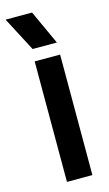

<svg xmlns="http://www.w3.org/2000/svg" viewBox="-149 -818 488 862"><g transform="rotate(-15 95.5 -387.5)"><path d="M49.8 -560.1H168V0H49.8ZM-27.8 -774.9H95.2L168 -616.2H55.2Z"/></g></svg>

Font: TASA Explorer SemiBold
Style: Regular
Weight: 600
Designer: Weizhong Zhang
Foundry: Local Remote
Version: Version 1.000;Glyphs 3.1.2 (3151)